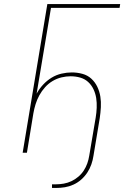

<svg xmlns="http://www.w3.org/2000/svg" viewBox="-20 -755 640 949"><path d="M257 174H237V156H257Q276 156 295.5 152.5Q315 149 333 140.5Q351 132 367 118.5Q383 105 394 88Q405 71 411.5 52.5Q418 34 421 15Q429 -32 437 -79.5Q445 -127 453 -174Q457 -198 458 -222.5Q459 -247 455.5 -270Q452 -293 442 -314Q432 -335 415.5 -350Q399 -365 376.5 -371.5Q354 -378 329 -378Q307 -378 284 -372.5Q261 -367 240 -354.5Q219 -342 202.5 -323.5Q186 -305 174.5 -284Q163 -263 156 -240.5Q149 -218 145 -195L113 0H92L214 -735H574L571 -716H232L161 -292Q174 -316 193 -336.5Q212 -357 235 -371Q258 -385 284 -391Q310 -397 335 -397Q362 -397 387.5 -390Q413 -383 431.5 -366Q450 -349 461 -326Q472 -303 476 -277.5Q480 -252 478.5 -225Q477 -198 473 -171L442 15Q439 36 431.5 57.5Q424 79 411.5 98Q399 117 381.5 132.5Q364 148 343 157.5Q322 167 300.5 170.5Q279 174 257 174Z"/></svg>

Font: Iosevka SS04 Thin Extended
Style: Italic
Weight: 100
Width: 7
Italic angle: -9°
Monospace: yes
Designer: Belleve Invis
Foundry: Belleve Invis
Version: Version 19.0.0; ttfautohint (v1.8.4)